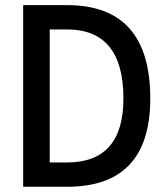

<svg xmlns="http://www.w3.org/2000/svg" viewBox="-20 -713 626 733"><path d="M163.1 0V-92.8H236.3Q343.3 -92.8 397.2 -153.8Q451.2 -214.8 451.2 -336.9Q451.2 -469.2 397.2 -534.9Q343.3 -600.6 236.3 -600.6H165L153.3 -693.4H236.3Q553.7 -693.4 553.7 -336.9Q553.7 0 236.3 0ZM68.4 0V-693.4H169.9V0Z"/></svg>

Font: Cascadia Code
Style: Regular
Weight: 400
Designer: Aaron Bell
Foundry: Saja Typeworks
Version: Version 2404.023